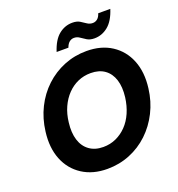

<svg xmlns="http://www.w3.org/2000/svg" viewBox="-159 -1036 1094 1178"><g transform="rotate(-20 388.0 -446.5)"><path d="M342 12Q247 12 179 -32Q111 -76 80 -153.5Q49 -231 62 -333Q72 -415 106.5 -484.5Q141 -554 195.5 -605Q250 -656 319 -684Q388 -712 466 -712Q562 -712 629.5 -668Q697 -624 728 -546.5Q759 -469 746 -367Q736 -285 701 -215.5Q666 -146 612 -95Q558 -44 489 -16Q420 12 342 12ZM364 -123Q409 -123 447.5 -140.5Q486 -158 516.5 -189.5Q547 -221 566.5 -265.5Q586 -310 593 -364Q601 -429 586 -476.5Q571 -524 535 -550Q499 -576 444 -576Q399 -576 360.5 -559Q322 -542 291.5 -510.5Q261 -479 241 -435Q221 -391 215 -337Q207 -272 222 -224Q237 -176 273.5 -149.5Q310 -123 364 -123ZM293 -769Q316 -841 355.5 -873Q395 -905 444 -905Q474 -905 492.5 -893.5Q511 -882 527 -871Q543 -860 563 -860Q580 -860 593.5 -871Q607 -882 614 -905H693Q670 -833 630 -800.5Q590 -768 541 -768Q512 -768 493 -779.5Q474 -791 458 -802.5Q442 -814 422 -814Q405 -814 391.5 -803Q378 -792 370 -769Z"/></g></svg>

Font: DM Sans 11pt Black
Style: Italic
Weight: 900
Italic angle: -10°
Version: Version 4.004;gftools[0.9.30]